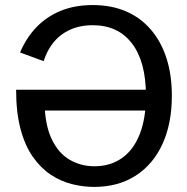

<svg xmlns="http://www.w3.org/2000/svg" viewBox="-20 -735 748 767"><path d="M356 11.7Q312 11.7 267.3 0.5Q222.7 -10.7 182.9 -37.1Q143.1 -63.5 111.6 -107.9Q80.1 -152.3 62.3 -218.8Q44.4 -285.2 44.4 -376.5H606.9V-293.5H124.5L124 -328.6L157.7 -333Q158.7 -238.3 186 -180.4Q213.4 -122.6 258.5 -96.7Q303.7 -70.8 356.9 -70.8Q420.4 -70.8 466.8 -103.3Q513.2 -135.7 538.1 -198.7Q563 -261.7 563 -353Q563 -488.3 507.3 -561.3Q451.7 -634.3 350.1 -634.3Q278.8 -634.3 228.3 -598.1Q177.7 -562 154.3 -490.7L60.1 -525.4Q85 -584 125.7 -626.5Q166.5 -668.9 222.9 -691.9Q279.3 -714.8 350.6 -714.8Q424.8 -714.8 483.2 -689.7Q541.5 -664.6 582.5 -616.9Q623.5 -569.3 645 -502.7Q666.5 -436 666.5 -352.5Q666.5 -241.2 628.9 -159.4Q591.3 -77.6 521.5 -33Q451.7 11.7 356 11.7Z"/></svg>

Font: Schibsted Grotesk Medium
Style: Regular
Weight: 500
Designer: Bakken & Baeck AS, Henrik Kongsvoll
Foundry: Schibsted ASA
Version: Version 1.100;gftools[0.9.25]